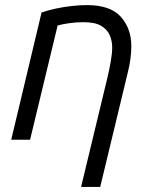

<svg xmlns="http://www.w3.org/2000/svg" viewBox="-20 -548 589 753"><path d="M298 185 400 -238Q408 -271 414 -304.5Q420 -338 420 -362Q420 -387 410.5 -409.5Q401 -432 377 -446.5Q353 -461 307 -461Q279 -461 251 -457Q223 -453 206 -448L98 0H24L143 -499Q169 -508 199.5 -514.5Q230 -521 261.5 -524.5Q293 -528 321 -528Q413 -528 454 -482Q495 -436 495 -367Q495 -343 491.5 -316.5Q488 -290 481 -263L373 185Z"/></svg>

Font: Ubuntu Sans
Style: Italic
Weight: 400
Italic angle: -13.5°
Designer: Dalton Maag Ltd
Foundry: Dalton Maag Ltd
Version: Version 1.006